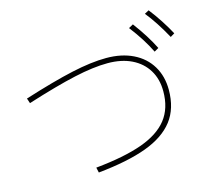

<svg xmlns="http://www.w3.org/2000/svg" viewBox="-115 -980 1230 1111"><g transform="rotate(-15 500.0 -424.0)"><path d="M949 -658Q893 -760 839 -826L865 -840Q895 -802 924.5 -756.5Q954 -711 974 -673ZM837 -600Q797 -682 729 -770L756 -785Q824 -694 863 -615ZM53 -529Q230 -585 348.5 -611Q467 -637 556 -637Q648 -637 716.5 -603.5Q785 -570 822 -508.5Q859 -447 859 -366Q859 -254 803 -181.5Q747 -109 634.5 -67.5Q522 -26 344 -8L337 -39Q508 -56 615 -94Q722 -132 774 -198Q826 -264 826 -366Q826 -439 793 -493Q760 -547 699.5 -576.5Q639 -606 556 -606Q471 -606 355.5 -580.5Q240 -555 63 -499Z"/></g></svg>

Font: IBM Plex Sans JP ExtraLight
Style: Regular
Weight: 200
Designer: Mike Abbink; Paul van der Laan; Pieter van Rosmalen; Wujin Sim; Yejin Wi; Jinhee Kim; Boomi Park; Yona Kim; Kichan Ma
Foundry: Sandoll Inc.
Version: Version 1.001